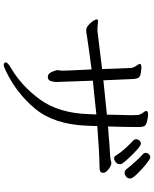

<svg xmlns="http://www.w3.org/2000/svg" viewBox="83 -870 834 1040"><g transform="rotate(90 500.0 -350.0)"><path d="M883 -472Q801 -471 663 -460L661 -405Q654 -226 569.5 -124Q485 -22 363 36Q341 47 330 47Q324 47 319 41Q318 39 318 36Q318 25 346 9Q447 -50 519.5 -150.5Q592 -251 598 -409L600 -455Q520 -447 478 -442L417 -436Q421 -308 424 -242V-238Q424 -224 419 -208Q414 -192 397 -192Q380 -192 371 -210.5Q362 -229 360 -242V-245Q360 -251 361.5 -258Q363 -265 363 -271Q363 -293 356 -429Q226 -412 169 -403Q156 -400 144 -400Q131 -400 117.5 -411Q104 -422 94.5 -436Q85 -450 85 -458Q85 -464 96 -464Q105 -464 113 -462.5Q121 -461 126 -461H149L354 -486Q353 -537 348 -645Q347 -652 340 -666Q337 -671 331.5 -678.5Q326 -686 326 -690V-692Q329 -699 345 -699Q354 -699 380 -695Q397 -691 402 -681.5Q407 -672 408 -655Q411 -602 415 -493L601 -512L602 -561Q604 -619 604 -641Q604 -668 603 -677Q603 -687 596 -699Q593 -705 587 -712.5Q581 -720 581 -725L582 -729Q584 -735 600 -735Q618 -735 642 -728Q657 -724 662 -716Q667 -708 668 -691V-674Q668 -611 665 -518Q786 -528 830 -530Q835 -530 846.5 -533Q858 -536 864 -536H866Q878 -535 896 -521.5Q914 -508 916 -495V-491Q916 -481 908.5 -476.5Q901 -472 883 -472ZM916 -608Q905 -608 898 -616Q885 -633 860 -661.5Q835 -690 815 -707Q808 -713 808 -722Q808 -732 815.5 -739.5Q823 -747 833 -747Q841 -747 869.5 -724Q898 -701 922.5 -675.5Q947 -650 947 -638Q947 -625 937 -616.5Q927 -608 916 -608ZM838 -551Q827 -551 821 -563Q810 -582 786 -609Q762 -636 740 -656Q734 -662 734 -670Q734 -680 741 -688Q748 -696 758 -696Q768 -696 792 -674.5Q816 -653 839.5 -627Q863 -601 867 -593Q869 -590 869 -582Q869 -568 858 -559.5Q847 -551 838 -551Z"/></g></svg>

Font: Fusion Kai T
Style: Regular
Weight: 400
Designer: Fontworks Inc.
Version: Version 24.134;May 13, 2024